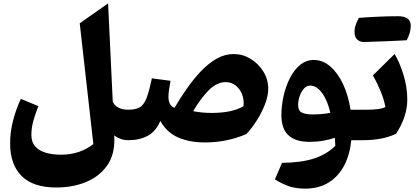

<svg xmlns="http://www.w3.org/2000/svg" viewBox="-20 -831 2474 1138"><path d="M620.6 -811 648.4 -228Q671.4 -180.7 739.7 -180.7H740.2V0H739.7Q716.3 0 695.1 -7.8Q673.8 -15.6 656.7 -28.3L657.7 -7.8Q659.7 87.9 613.5 152.1Q567.4 216.3 488.8 248.3Q410.2 280.3 314 280.3Q176.3 280.3 108.2 212.2Q40 144 40 20Q40 -49.3 57.4 -116.2Q74.7 -183.1 103.5 -245.1L207.5 -202.1Q189 -155.8 177.5 -114.3Q166 -72.8 166 -31.2Q166 11.7 189.2 37.4Q212.4 63 252 74.5Q291.5 85.9 341.3 85.9Q453.1 85.9 533.2 22.9L452.6 -692.9Z M1364.7 -510.7Q1418 -510.7 1464.6 -482.7Q1511.2 -454.6 1540.5 -407.7Q1569.8 -360.8 1569.8 -304.2Q1569.8 -263.7 1551.3 -214.8Q1532.7 -166 1503.2 -118.9Q1473.6 -71.8 1439.9 -36.1Q1383.8 -12.2 1322.5 0.5Q1261.2 13.2 1195.3 13.2Q1101.6 13.2 1034.9 -16.6Q968.3 -46.4 930.2 -114.3Q903.8 -52.2 855.5 -26.1Q807.1 0 740.2 0Q730 0 724.9 -8.1Q719.7 -16.1 719.7 -37.6V-143.1Q719.7 -164.6 724.9 -172.6Q730 -180.7 740.2 -180.7Q782.2 -180.7 806.9 -194.1Q831.5 -207.5 847.7 -247.6Q863.8 -287.6 879.9 -366.7L990.7 -352.1Q985.8 -326.7 982.2 -301.8Q978.5 -276.9 978.5 -257.3Q978.5 -204.1 1014.6 -192.4Q1048.8 -250.5 1088.4 -307.1Q1127.9 -363.8 1172.1 -409.9Q1216.3 -456.1 1264.6 -483.4Q1313 -510.7 1364.7 -510.7ZM1316.9 -344.2Q1264.2 -344.2 1215.6 -294.4Q1167 -244.6 1125 -171.9Q1150.4 -167 1178.7 -164.3Q1207 -161.6 1233.9 -161.6Q1292 -161.6 1338.9 -170.9Q1385.7 -180.2 1422.9 -201.2Q1427.7 -237.3 1415.5 -270Q1403.3 -302.7 1377.9 -323.5Q1352.5 -344.2 1316.9 -344.2Z M1839.4 -475.6Q1893.1 -475.6 1938 -436.8Q1982.9 -397.9 2013.9 -331.3Q2044.9 -264.6 2057.6 -180.7H2111.8V0H2062Q2054.2 83.5 2020.8 148.4Q1987.3 213.4 1929 250.2Q1870.6 287.1 1787.1 287.1Q1742.2 287.1 1702.1 275.9Q1662.1 264.6 1609.4 232.4L1651.4 134.3Q1766.1 132.8 1840.8 108.6Q1915.5 84.5 1967.3 33.7Q1966.8 21.5 1966.1 10Q1965.3 -1.5 1964.4 -14.2Q1933.1 -3.4 1895 3.2Q1856.9 9.8 1813.5 9.8Q1732.4 9.8 1690.2 -28.8Q1647.9 -67.4 1647.9 -147.9Q1647.9 -205.6 1661.1 -263.4Q1674.3 -321.3 1699 -369.4Q1723.6 -417.5 1759.3 -446.5Q1794.9 -475.6 1839.4 -475.6ZM1817.9 -323.7Q1797.9 -323.7 1781.7 -306.2Q1765.6 -288.6 1756.3 -262Q1747.1 -235.4 1747.1 -208Q1747.1 -174.8 1769 -163.8Q1791 -152.8 1832.5 -152.8Q1887.7 -152.8 1938 -162.1Q1921.4 -235.4 1889.2 -279.5Q1856.9 -323.7 1817.9 -323.7Z M2390.6 -592.3Q2368.2 -590.8 2277.3 -586.9Q2186.5 -583 2137.7 -582Q2113.3 -582 2097.2 -596.7Q2081.1 -611.3 2081.1 -644.5Q2081.1 -677.7 2106.9 -725.1Q2236.3 -734.9 2339.8 -734.9Q2414.6 -734.9 2414.6 -677.7Q2414.6 -637.7 2390.6 -592.3ZM2111.8 0Q2101.6 0 2096.4 -8.1Q2091.3 -16.1 2091.3 -37.6V-143.1Q2091.3 -164.6 2096.4 -172.6Q2101.6 -180.7 2111.8 -180.7H2154.3Q2187.5 -180.7 2215.8 -183.8Q2244.1 -187 2264.2 -196.3Q2256.8 -239.3 2236.8 -288.1Q2216.8 -336.9 2190.4 -384.3L2318.8 -510.7Q2349.1 -460.4 2371.6 -387.5Q2394 -314.5 2394 -240.2Q2394 -189 2376.7 -137.9Q2359.4 -86.9 2327.6 -38.1Q2284.7 -18.1 2236.1 -9Q2187.5 0 2127.4 0Z"/></svg>

Font: Pinar DS4-Bold
Style: Regular
Weight: 700
Designer: Amin Abedi
Version: Version 2.000